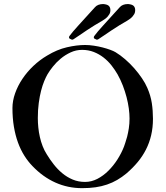

<svg xmlns="http://www.w3.org/2000/svg" viewBox="-20 -932 832 964"><path d="M392.1 12.7Q320.8 12.7 258.1 -15.4Q195.3 -43.5 143.1 -98.1Q120.6 -121.1 102.1 -150.6Q83.5 -180.2 70.3 -216.3Q57.1 -252.4 49.8 -295.7Q42.5 -338.9 42.5 -389.6Q42.5 -425.8 55.9 -463.6Q69.3 -501.5 92.8 -536.4Q116.2 -571.3 147.9 -601.3Q179.7 -631.3 216.3 -652.8Q266.1 -683.1 315.7 -694.6Q365.2 -706.1 407.2 -706.1Q428.2 -706.1 451.2 -702.6Q474.1 -699.2 494.9 -693.8Q515.6 -688.5 533 -682.1Q550.3 -675.8 560.1 -669.9Q583.5 -655.8 607.9 -634.8Q632.3 -613.8 653.8 -589.4Q675.3 -564.9 692.6 -539.3Q710 -513.7 719.7 -490.7Q736.3 -452.6 742.2 -414.6Q748 -376.5 748 -335.4Q748 -291.5 739 -253.2Q730 -214.8 712.9 -181.2Q695.8 -147.5 671.1 -117.9Q646.5 -88.4 615.2 -61.5Q592.3 -42.5 568.4 -28.6Q544.4 -14.6 517.3 -5.4Q490.2 3.9 459.5 8.3Q428.7 12.7 392.1 12.7ZM169.9 -339.4Q169.9 -315.9 172.4 -291.7Q174.8 -267.6 180.2 -243.9Q185.5 -220.2 194.1 -198.2Q202.6 -176.3 214.8 -157.2Q230.5 -131.3 249.8 -106.7Q269 -82 292.7 -62.3Q316.4 -42.5 345 -30.5Q373.5 -18.6 407.2 -18.6Q439 -18.6 468.8 -33.9Q498.5 -49.3 523.9 -74.5Q549.3 -99.6 569.6 -131.3Q589.8 -163.1 602.5 -195.8Q604 -200.7 608.6 -213.6Q613.3 -226.6 618.2 -245.1Q623 -263.7 626.7 -287.1Q630.4 -310.5 630.4 -336.9Q630.4 -360.4 626.7 -387.7Q623 -415 615.5 -444.1Q607.9 -473.1 596.7 -502.4Q585.4 -531.7 570.3 -558.6Q557.1 -581.5 539.6 -603.8Q522 -626 499.8 -643.3Q477.5 -660.6 450.7 -671.1Q423.8 -681.6 392.1 -681.6Q361.8 -681.6 334.5 -668.9Q307.1 -656.2 284.7 -637.5Q262.2 -618.7 245.4 -597.4Q228.5 -576.2 218.3 -558.6Q210.4 -544.9 201.9 -524.4Q193.4 -503.9 186.3 -476.6Q179.2 -449.2 174.6 -414.8Q169.9 -380.4 169.9 -339.4ZM533.2 -871.1Q531.2 -861.3 521.2 -849.6Q511.2 -837.9 494.1 -828.1Q475.1 -817.4 455.3 -805.2Q435.5 -793 416.7 -780.5Q397.9 -768.1 380.9 -756.3Q363.8 -744.6 349.1 -734.9Q344.2 -732.4 342.3 -732.4Q341.8 -732.4 341.6 -732.7Q341.3 -732.9 340.8 -732.9Q336.9 -733.9 331.3 -737.1Q325.7 -740.2 326.7 -745.6Q326.7 -746.6 327.1 -748Q327.6 -749.5 328.6 -751Q342.3 -770 374 -804.7Q405.8 -839.4 456.1 -895Q462.9 -903.3 473.6 -907.5Q484.4 -911.6 496.1 -911.6Q498.5 -911.6 501.2 -911.4Q503.9 -911.1 506.8 -910.6Q522 -908.2 528.1 -900.6Q534.2 -893.1 534.2 -881.3Q534.2 -878.9 533.9 -876.2Q533.7 -873.5 533.2 -871.1ZM657.7 -871.1Q655.8 -861.3 645.8 -849.6Q635.7 -837.9 618.7 -828.1Q599.6 -817.4 579.8 -805.2Q560.1 -793 541.3 -780.5Q522.5 -768.1 505.4 -756.3Q488.3 -744.6 473.6 -734.9Q468.8 -732.4 466.8 -732.4Q466.3 -732.4 466.1 -732.7Q465.8 -732.9 465.3 -732.9Q461.4 -733.9 455.8 -737.1Q450.2 -740.2 451.2 -745.6Q451.2 -746.6 451.7 -748Q452.1 -749.5 453.1 -751Q466.8 -770 498.5 -804.7Q530.3 -839.4 580.6 -895Q587.4 -903.3 598.1 -907.5Q608.9 -911.6 620.6 -911.6Q623 -911.6 625.7 -911.4Q628.4 -911.1 631.3 -910.6Q646.5 -908.2 652.6 -900.6Q658.7 -893.1 658.7 -881.3Q658.7 -878.9 658.4 -876.2Q658.2 -873.5 657.7 -871.1Z"/></svg>

Font: IM FELL French Canon SC
Style: Regular
Weight: 400
Designer: Igino Marini
Foundry: Igino Marini
Version: 3.00